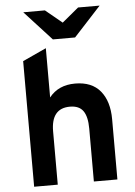

<svg xmlns="http://www.w3.org/2000/svg" viewBox="-61 -967 713 1012"><g transform="rotate(-5 296.0 -460.5)"><path d="M78 0V-664.5L203 -722V-461.5Q251.5 -523 340 -523Q428.5 -523 473.5 -468.2Q518.5 -413.5 518.5 -318.5V0H394V-280Q394 -343 372.5 -373.5Q351 -404 302.5 -404Q203 -404 203 -282V0ZM244 -765 101 -921H215.5L303.5 -848.5L391 -921H505L361.5 -765Z"/></g></svg>

Font: Overpass
Style: Bold
Weight: 700
Designer: Delve Withrington, Dave Bailey, Thomas Jockin
Foundry: Delve Fonts LLC
Version: Version 4.000; ttfautohint (v1.8.3)